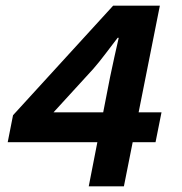

<svg xmlns="http://www.w3.org/2000/svg" viewBox="-20 -655 640 675"><path d="M292 0 367.1 -384.5Q374.6 -419.8 382.6 -456.7Q390.6 -493.5 397.4 -522.1H393.6Q372.9 -495.5 351.5 -466.9Q330.1 -438.4 307.7 -412.6L168.2 -260.1H547.8L526.8 -155H7.1L25.8 -249.9L377.8 -635.1H542L415.6 0Z"/></svg>

Font: SourceCodeVF
Style: Italic
Weight: 200
Italic angle: -11°
Monospace: yes
Designer: Paul D. Hunt, Teo Tuominen
Foundry: Adobe
Version: Version 1.026;hotconv 1.1.0;makeotfexe 2.6.0